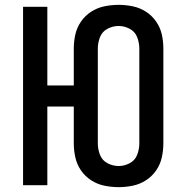

<svg xmlns="http://www.w3.org/2000/svg" viewBox="-20 -763 760 791"><path d="M469 8Q498 8 527 2Q556 -4 581 -20Q606 -36 623 -60.5Q640 -85 646.5 -114Q653 -143 653 -172V-563Q653 -593 646.5 -621.5Q640 -650 623 -674.5Q606 -699 581 -715Q556 -731 527 -737Q498 -743 469 -743Q439 -743 410 -737Q381 -731 356 -715Q331 -699 314 -674.5Q297 -650 290.5 -621.5Q284 -593 284 -563V-411H175V-735H75V0H175V-324H284V-172Q284 -143 290.5 -114Q297 -85 314 -60.5Q331 -36 356 -20Q381 -4 410 2Q439 8 469 8ZM469 -79Q445 -79 423 -90.5Q401 -102 392 -125Q383 -148 383 -172V-563Q383 -587 392 -610Q401 -633 423 -644.5Q445 -656 469 -656Q492 -656 514 -644.5Q536 -633 545 -610Q554 -587 554 -563V-172Q554 -148 545 -125Q536 -102 514 -90.5Q492 -79 469 -79Z"/></svg>

Font: Iosevka Sparkle Medium
Style: Regular
Weight: 500
Designer: Belleve Invis
Foundry: Belleve Invis
Version: Version 4.5.0; ttfautohint (v1.8.3)